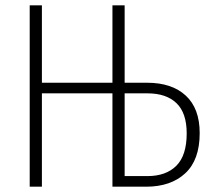

<svg xmlns="http://www.w3.org/2000/svg" viewBox="-20 -704 804 724"><path d="M733 -202Q733 -101 678.5 -50.5Q624 0 531 0H404V-352H138V0H92V-684H138V-392H404V-684H450V-392H535Q628 -392 680.5 -343.5Q733 -295 733 -202ZM684 -201Q684 -278 645.5 -315Q607 -352 536 -352H450V-40H536Q606 -40 645 -79Q684 -118 684 -201Z"/></svg>

Font: Fira Sans Extra Condensed ExtraLight
Style: Regular
Weight: 275
Width: 1
Designer: Carrois Corporate & Edenspiekermann AG
Foundry: Carrois Corporate GbR & Edenspiekermann AG
Version: Version 4.203